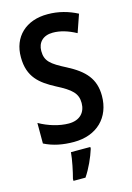

<svg xmlns="http://www.w3.org/2000/svg" viewBox="-139 -793 743 1082"><g transform="rotate(-15 232.5 -251.5)"><path d="M429 -201C429 -300 378 -355 280 -406C192 -451 164 -474 164 -533C164 -582 196 -616 253 -616C296 -616 340 -603 388 -577L424 -681C372 -708 315 -724 252 -724C125 -725 43 -647 44 -528C44 -412 107 -364 192 -319C278 -275 308 -247 308 -191C308 -138 275 -98 209 -98C154 -98 91 -117 38 -147V-27C89 -1 146 10 210 10C345 10 429 -75 429 -201ZM291 71V61H178C175 102 160 173 150 209V221H220C250 177 276 119 291 71Z"/></g></svg>

Font: Noto Sans Armenian Condensed SemiBold
Style: Regular
Weight: 600
Width: 3
Designer: Monotype Design Team
Foundry: Monotype Imaging Inc.
Version: Version 2.008